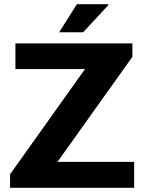

<svg xmlns="http://www.w3.org/2000/svg" viewBox="-20 -892 693 912"><path d="M261.2 -738.8 345.2 -872.1H493.2L495.1 -868.2L375 -738.8ZM27.8 0V-64L383.8 -564H53.2V-686H608.9V-622.1L252.9 -123H617.2V0Z"/></svg>

Font: Archivo
Style: Bold
Weight: 700
Designer: Hector Gatti
Foundry: Omnibus-Type
Version: Version 2.001